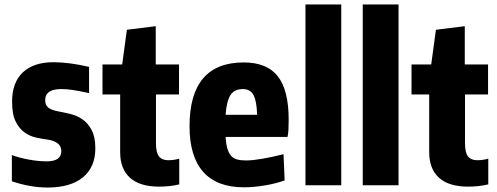

<svg xmlns="http://www.w3.org/2000/svg" viewBox="-20 -828 2221 858"><path d="M193 10Q115 10 33 -18V-135Q65 -123 108 -115Q151 -107 189 -107Q254 -107 254 -153Q254 -194 194 -204Q170 -207 142 -213Q114 -219 90 -236Q66 -253 50 -285Q34 -317 34 -374Q34 -459 82 -504.5Q130 -550 219 -550Q254 -550 295.5 -544.5Q337 -539 378 -529V-412Q331 -422 304.5 -426Q278 -430 254 -430Q182 -430 182 -381Q182 -357 196.5 -346.5Q211 -336 237 -331Q264 -326 293.5 -319Q323 -312 348 -295Q373 -278 389.5 -247Q406 -216 406 -165Q406 -81 350.5 -35.5Q295 10 193 10Z M691 6Q605 6 561 -33.5Q517 -73 517 -148V-406H438V-540H526L547 -695L676 -711V-540H780V-406H677V-188Q677 -146 690.5 -129Q704 -112 732 -112Q743 -112 755 -113.5Q767 -115 781 -119V-4Q761 1 737.5 3.5Q714 6 691 6Z M1070 9Q949 9 888 -60Q827 -129 827 -264Q827 -406 887.5 -477.5Q948 -549 1069 -549Q1173 -549 1221.5 -487Q1270 -425 1270 -293Q1270 -264 1269 -248.5Q1268 -233 1265 -216H988Q990 -185 996 -164.5Q1002 -144 1012.5 -132Q1023 -120 1039.5 -115.5Q1056 -111 1079 -111Q1108 -111 1152 -118.5Q1196 -126 1247 -139L1252 -22Q1215 -8 1164.5 0.5Q1114 9 1070 9ZM1065 -430Q1028 -430 1010.5 -404Q993 -378 988 -315H1129Q1127 -378 1112.5 -404Q1098 -430 1065 -430Z M1345 -808H1505V0H1345Z M1601 -808H1761V0H1601Z M2072 6Q1986 6 1942 -33.5Q1898 -73 1898 -148V-406H1819V-540H1907L1928 -695L2057 -711V-540H2161V-406H2058V-188Q2058 -146 2071.5 -129Q2085 -112 2113 -112Q2124 -112 2136 -113.5Q2148 -115 2162 -119V-4Q2142 1 2118.5 3.5Q2095 6 2072 6Z"/></svg>

Font: Encode Sans Compressed
Style: ExtraBold
Weight: 800
Designer: Pablo Impallari, Andres Torresi
Foundry: Pablo Impallari, Andres Torresi
Version: Version 1.000; ttfautohint (v1.00) -l 8 -r 50 -G 200 -x 14 -